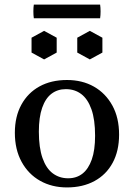

<svg xmlns="http://www.w3.org/2000/svg" viewBox="-20 -805 586 840"><path d="M268 -415Q232 -415 205.5 -395Q179 -375 164.5 -333.5Q150 -292 150 -229Q150 -159 166 -113.5Q182 -68 211 -46.5Q240 -25 278 -25L273 15Q207 15 155.5 -14Q104 -43 74.5 -97Q45 -151 45 -224Q45 -295 73.5 -347Q102 -399 153 -427Q204 -455 273 -455ZM278 -25Q315 -25 341 -45.5Q367 -66 381.5 -107Q396 -148 396 -211Q396 -282 380 -327Q364 -372 335.5 -393.5Q307 -415 268 -415L273 -455Q340 -455 391 -426Q442 -397 471.5 -343.5Q501 -290 501 -216Q501 -145 473 -93Q445 -41 393.5 -13Q342 15 273 15ZM173 -670 228 -640V-575L173 -545L118 -575V-640ZM373 -670 428 -640V-575L373 -545L318 -575V-640ZM418 -725H128Q126 -738 126 -755Q126 -772 128 -785H418Q420 -772 420 -755Q420 -738 418 -725Z"/></svg>

Font: Poltawski Nowy
Style: Regular
Weight: 400
Designer: Adam Pótawski, Mateusz Machalski, Borys Kosmynka, Ania Wieluska
Foundry: Capitalics.wtf
Version: Version 1.001;gftools[0.9.25]